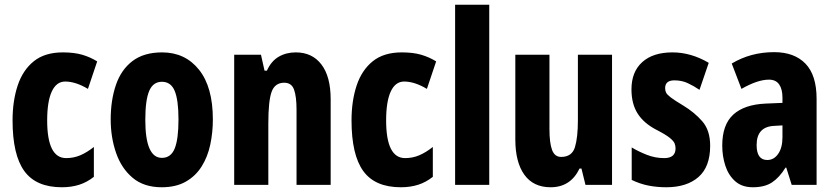

<svg xmlns="http://www.w3.org/2000/svg" viewBox="-20 -780 3519 810"><path d="M241 10Q132 10 82.5 -58.5Q33 -127 33 -272Q33 -354 54.5 -419Q76 -484 122.5 -521.5Q169 -559 245 -559Q293 -559 327 -549Q361 -539 390 -521L351 -405Q299 -436 255 -436Q218 -436 198.5 -394Q179 -352 179 -272Q179 -113 259 -113Q291 -113 319 -125Q347 -137 376 -160V-34Q347 -11 314 -0.5Q281 10 241 10Z M878 -276Q878 -221 867 -169.5Q856 -118 830.5 -77.5Q805 -37 763.5 -13.5Q722 10 662 10Q587 10 539.5 -30Q492 -70 469.5 -135.5Q447 -201 447 -276Q447 -357 469 -421.5Q491 -486 539 -522.5Q587 -559 664 -559Q761 -559 819.5 -486Q878 -413 878 -276ZM593 -274Q593 -114 663 -114Q701 -114 717 -153.5Q733 -193 733 -276Q733 -358 717 -396.5Q701 -435 663 -435Q626 -435 609.5 -396.5Q593 -358 593 -274Z M1228 -559Q1297 -559 1336 -508Q1375 -457 1375 -361V0H1231V-317Q1231 -373 1220.5 -402Q1210 -431 1179 -431Q1140 -431 1126 -393Q1112 -355 1112 -259V0H968V-549H1081L1096 -482H1106Q1124 -522 1155.5 -540.5Q1187 -559 1228 -559Z M1671 10Q1562 10 1512.5 -58.5Q1463 -127 1463 -272Q1463 -354 1484.5 -419Q1506 -484 1552.5 -521.5Q1599 -559 1675 -559Q1723 -559 1757 -549Q1791 -539 1820 -521L1781 -405Q1729 -436 1685 -436Q1648 -436 1628.5 -394Q1609 -352 1609 -272Q1609 -113 1689 -113Q1721 -113 1749 -125Q1777 -137 1806 -160V-34Q1777 -11 1744 -0.5Q1711 10 1671 10Z M2044 0H1900V-760H2044Z M2562 -549V0H2450L2433 -69H2425Q2387 10 2303 10Q2230 10 2192 -43Q2154 -96 2154 -192V-549H2298V-236Q2298 -177 2309 -147.5Q2320 -118 2347 -118Q2393 -118 2405.5 -159Q2418 -200 2418 -273V-549Z M2976 -165Q2976 -76 2926.5 -33Q2877 10 2791 10Q2752 10 2716 3Q2680 -4 2645 -21V-158Q2673 -141 2708.5 -127Q2744 -113 2782 -113Q2830 -113 2830 -154Q2830 -165 2826 -175Q2822 -185 2805.5 -198.5Q2789 -212 2750 -232Q2696 -260 2670 -301Q2644 -342 2644 -403Q2644 -477 2689.5 -518Q2735 -559 2817 -559Q2895 -559 2970 -515L2931 -401Q2906 -418 2881 -429.5Q2856 -441 2825 -441Q2786 -441 2786 -408Q2786 -397 2790.5 -388.5Q2795 -380 2811 -368Q2827 -356 2862 -335Q2910 -306 2943 -268Q2976 -230 2976 -165Z M3246 -560Q3331 -560 3378 -511.5Q3425 -463 3425 -363V0H3320L3297 -73H3294Q3268 -31 3237 -10.5Q3206 10 3156 10Q3110 10 3081.5 -15.5Q3053 -41 3040 -81Q3027 -121 3027 -166Q3027 -254 3073.5 -296.5Q3120 -339 3210 -343L3281 -346V-368Q3281 -404 3267 -424Q3253 -444 3224 -444Q3176 -444 3108 -405L3067 -512Q3147 -560 3246 -560ZM3247 -249Q3172 -246 3172 -168Q3172 -105 3217 -105Q3245 -105 3263 -131Q3281 -157 3281 -201V-251Z"/></svg>

Font: Noto Sans Tamil ExtraCondensed ExtraBold
Style: Regular
Weight: 800
Width: 2
Designer: Jelle Bosma - Monotype Design Team
Foundry: Monotype Imaging Inc.
Version: Version 2.004; ttfautohint (v1.8.4.7-5d5b)